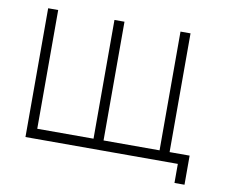

<svg xmlns="http://www.w3.org/2000/svg" viewBox="-73 -652 970 826"><g transform="rotate(10 412.0 -239.0)"><path d="M694.8 -43.8V-562.5H651V-43.8H406.3V-562.5H362.5V-43.8H116.7V-562.5H72.9V0H738.5V83.3H782.3V-43.8Z"/></g></svg>

Font: Manrope Thin
Style: Regular
Weight: 100
Width: 4
Designer: Michael Sharanda
Foundry: Michael Sharanda
Version: Version 2.000;PS 002.000;hotconv 1.0.88;makeotf.lib2.5.64775